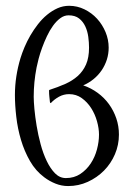

<svg xmlns="http://www.w3.org/2000/svg" viewBox="-20 -620 449 659"><path d="M213.9 18.6Q191.4 18.6 170.7 10.3Q149.9 2 132.3 -11.2Q102.5 -33.2 83 -67.1Q63.5 -101.1 52 -139.9Q40.5 -178.7 35.9 -219Q31.2 -259.3 31.2 -293.9Q31.2 -326.2 36.1 -357.9Q41 -389.6 50.3 -420.4Q55.7 -438 64.2 -458.3Q72.8 -478.5 84.2 -498.3Q95.7 -518.1 110.1 -536.6Q124.5 -555.2 141.4 -569.1Q158.2 -583 177.2 -591.6Q196.3 -600.1 217.3 -600.1Q245.1 -600.1 270 -587.9Q294.9 -575.7 313.2 -555.7Q331.5 -535.6 342.3 -509.8Q353 -483.9 353 -456.5Q353 -435.1 346.7 -415.3Q340.3 -395.5 328.9 -378.7Q317.4 -361.8 301.3 -348.6Q285.2 -335.4 265.6 -327.1Q292.5 -317.9 315.2 -301.3Q337.9 -284.7 354 -262.5Q370.1 -240.2 379.2 -213.6Q388.2 -187 388.2 -158.2Q388.2 -122.6 374.5 -90.6Q360.8 -58.6 336.9 -34.4Q313 -10.3 281.2 4.2Q249.5 18.6 213.9 18.6ZM285.6 -456.5Q285.6 -474.1 283 -493.7Q280.3 -513.2 272.7 -529.5Q265.1 -545.9 251.5 -556.6Q237.8 -567.4 215.3 -567.4Q200.2 -567.4 186.8 -557.4Q173.3 -547.4 161.9 -531.5Q150.4 -515.6 141.1 -495.8Q131.8 -476.1 124.5 -456.1Q117.2 -436 112.5 -418.2Q107.9 -400.4 105.5 -388.2Q95.7 -337.9 95.7 -288.1Q95.7 -272.5 98.1 -245.8Q100.6 -219.2 105.7 -188.2Q110.8 -157.2 119.4 -125.2Q127.9 -93.3 140.4 -67.4Q152.8 -41.5 168.9 -25.1Q185.1 -8.8 206.1 -8.8Q234.4 -8.8 255.6 -22.9Q276.9 -37.1 291.3 -58.8Q305.7 -80.6 312.7 -106.9Q319.8 -133.3 319.8 -158.2Q319.8 -179.2 313 -203.6Q306.2 -228 293 -248.8Q279.8 -269.5 260.7 -283.2Q241.7 -296.9 217.3 -296.9Q198.7 -296.9 182.6 -288.1Q166.5 -279.3 154.3 -266.1L152.8 -266.6L151.4 -269.5Q150.4 -279.3 149.4 -288.3Q148.4 -297.4 148.4 -307.1V-310.1L149.9 -311.5Q178.7 -320.8 203.6 -331.8Q228.5 -342.8 246.8 -359.1Q265.1 -375.5 275.4 -398.9Q285.6 -422.4 285.6 -456.5Z"/></svg>

Font: CAT Linz
Style: Regular
Weight: 400
Designer: Peter Wiegel
Foundry: Peter Wiegel
Version: Version 1.08